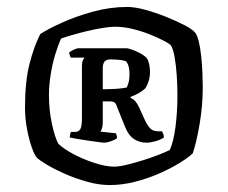

<svg xmlns="http://www.w3.org/2000/svg" viewBox="-20 -752 656 553"><path d="M296 -219Q265 -219 231 -228.5Q197 -238 166.5 -251.5Q136 -265 114.5 -278Q93 -291 86 -298Q79 -306 71 -329Q63 -352 57.5 -382Q52 -412 52 -442Q52 -517 65 -568Q78 -619 96 -654Q119 -669 159 -687Q199 -705 248 -718.5Q297 -732 347 -732Q368 -732 397.5 -724Q427 -716 457 -704Q487 -692 510.5 -680Q534 -668 542 -658Q548 -651 552.5 -632.5Q557 -614 559.5 -590Q562 -566 563 -542Q564 -518 564 -501Q564 -448 555 -395Q546 -342 535 -310Q522 -298 497 -282.5Q472 -267 439 -252.5Q406 -238 369 -228.5Q332 -219 296 -219ZM309 -272Q323 -272 345.5 -277.5Q368 -283 392 -290.5Q416 -298 436.5 -306Q457 -314 469 -320Q480 -344 485.5 -387Q491 -430 491 -477Q491 -507 489 -535.5Q487 -564 483 -587Q479 -610 473 -620Q470 -625 453 -634Q436 -643 412.5 -652.5Q389 -662 362.5 -668.5Q336 -675 311 -675Q297 -675 275.5 -671.5Q254 -668 231 -662.5Q208 -657 187.5 -651Q167 -645 156 -641Q148 -624 139.5 -596.5Q131 -569 126 -537.5Q121 -506 121 -479Q121 -435 129.5 -395.5Q138 -356 148 -338Q162 -324 191 -308.5Q220 -293 252.5 -282.5Q285 -272 309 -272ZM279 -341Q276 -341 262 -343Q248 -345 230.5 -347.5Q213 -350 199 -352.5Q185 -355 181 -356Q181 -361 182 -365Q183 -369 184 -372H196Q206 -372 211 -379.5Q216 -387 216 -412V-558Q216 -575 219.5 -580Q223 -585 223 -586H184Q182 -589 181 -593Q180 -597 179 -600Q182 -604 191.5 -608.5Q201 -613 205 -613H346Q361 -610 379 -601Q397 -592 403 -584Q407 -579 409.5 -567.5Q412 -556 412 -546Q412 -530 408 -518Q404 -506 399 -498Q392 -491 380 -484Q368 -477 356 -473V-470Q364 -467 370 -460Q376 -453 382 -440L395 -411Q403 -393 411.5 -383.5Q420 -374 434 -374H446Q448 -372 450 -367Q452 -362 452 -356Q442 -349 427 -345Q412 -341 402 -341Q382 -341 366 -351.5Q350 -362 340 -387L316 -447Q314 -454 309.5 -457Q305 -460 298 -460H276V-400Q276 -391 274 -383.5Q272 -376 269 -373L314 -368Q315 -365 316 -361.5Q317 -358 317 -354Q311 -349 299 -345Q287 -341 279 -341ZM276 -495Q293 -495 312 -496Q331 -497 345 -500Q349 -508 351 -517Q353 -526 353 -539Q353 -551 350.5 -560.5Q348 -570 342 -576Q333 -579 319.5 -580Q306 -581 299 -581Q286 -581 281 -574.5Q276 -568 276 -556Z"/></svg>

Font: Texturina 12pt
Style: Bold
Weight: 700
Designer: Guillermo Torres Carreño
Foundry: Omnibus-Type
Version: Version 1.002